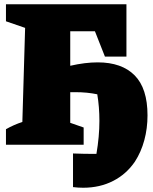

<svg xmlns="http://www.w3.org/2000/svg" viewBox="-20 -680 719 902"><path d="M8 0V-73Q45 -94 85 -107L98 -549L8 -580V-660H574V-414H473L426 -533H310V-371Q380 -387 439 -387Q552 -387 612.5 -326Q673 -265 673 -138Q673 -77 658 -21.5Q643 34 614 79Q574 138 511.5 170Q449 202 371 202Q347 202 323 199V41Q349 42 375 42.5Q401 43 427 43Q430 43 433 43Q447 -39 447 -112Q447 -178 437 -237Q413 -242 387.5 -244.5Q362 -247 333 -247Q321 -247 310 -247V-103L373 -81V0Z"/></svg>

Font: Piazzolla Black
Style: Regular
Weight: 900
Designer: Juan Pablo del Peral
Foundry: Huerta Tipografica
Version: Version 1.330